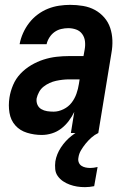

<svg xmlns="http://www.w3.org/2000/svg" viewBox="-20 -548 540 791"><path d="M152 8Q121 8 91.5 -1Q62 -10 43 -31.5Q24 -53 19 -83.5Q14 -114 19 -146Q23 -172 34 -198Q45 -224 64.5 -244.5Q84 -265 108.5 -279.5Q133 -294 159.5 -302.5Q186 -311 212.5 -314Q239 -317 265 -317H324L329 -345Q332 -362 330 -378.5Q328 -395 318.5 -408Q309 -421 293.5 -426.5Q278 -432 261 -432Q247 -432 232 -428.5Q217 -425 204.5 -416Q192 -407 183.5 -393.5Q175 -380 172 -366H61V-367Q65 -389 75 -411.5Q85 -434 100 -453.5Q115 -473 135 -488Q155 -503 177.5 -512Q200 -521 223.5 -524.5Q247 -528 269 -528Q296 -528 322.5 -523.5Q349 -519 371 -507Q393 -495 409.5 -476Q426 -457 434 -433Q442 -409 443 -382.5Q444 -356 439 -329L385 0H272L286 -87Q277 -68 263.5 -50Q250 -32 232.5 -18.5Q215 -5 194 1.5Q173 8 152 8ZM201 -88Q221 -88 241.5 -98Q262 -108 275 -125Q288 -142 295 -162Q302 -182 305 -202L308 -221H265Q252 -221 238.5 -219.5Q225 -218 211 -215Q197 -212 184 -206Q171 -200 159.5 -191Q148 -182 141 -169Q134 -156 131 -143Q129 -129 134 -117Q139 -105 150 -98.5Q161 -92 174 -90Q187 -88 201 -88ZM330 223Q313 223 297.5 220.5Q282 218 267 212.5Q252 207 239.5 198.5Q227 190 218 177.5Q209 165 207.5 149Q206 133 208 117Q213 87 231 59.5Q249 32 275 11.5Q301 -9 331 -22Q361 -35 391 -40L385 0Q370 7 357 18.5Q344 30 333 43.5Q322 57 313.5 71.5Q305 86 303 102Q301 112 304.5 121Q308 130 315.5 135Q323 140 332.5 142Q342 144 352 144Q359 144 366 143Q373 142 382 140L368 219Q358 221 348.5 222Q339 223 330 223Z"/></svg>

Font: Iosevka Term Curly Oblique
Style: Bold
Weight: 700
Italic angle: -9°
Designer: Belleve Invis
Foundry: Belleve Invis
Version: Version 32.3.0